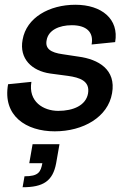

<svg xmlns="http://www.w3.org/2000/svg" viewBox="-20 -536 574 807"><path d="M210 16C330 16 434 -44 451 -144C469 -244 393 -287 310 -298L244 -308C192 -315 169 -332 176 -367C183 -409 228 -430 282 -430C342 -430 375 -402 365 -349L464 -359C481 -456 407 -516 297 -516C187 -516 91 -462 75 -369C60 -289 114 -238 191 -227L266 -217C315 -210 359 -196 350 -143C341 -93 288 -70 225 -70C162 -70 98 -109 112 -192L14 -182C-10 -49 90 16 210 16ZM75 251C162 251 202 225 216 150L230 70H117L103 150H158C151 187 142 205 83 205Z"/></svg>

Font: Uncut Sans Medium
Style: Italic
Weight: 500
Italic angle: -10°
Designer: Kasper Nordkvist
Foundry: Uncut Type
Version: Version 1.111;FEAKit 1.0